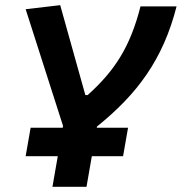

<svg xmlns="http://www.w3.org/2000/svg" viewBox="-20 -718 699 738"><path d="M78.6 -117.7H202.1L181.6 0H312.5L333 -117.7H453.1L472.2 -227.1H352.1L352.5 -231.4C508.3 -356.9 606.9 -490.2 658.7 -693.4H520C480 -535.2 418.9 -444.3 316.9 -352.5H308.1L211.4 -698.2L78.6 -682.6L222.2 -234.4L221.2 -227.1H97.7Z"/></svg>

Font: Cascadia Mono PL
Style: Bold Italic
Weight: 700
Italic angle: -10°
Monospace: yes
Designer: Aaron Bell
Foundry: Saja Typeworks
Version: Version 2404.023